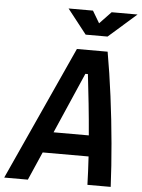

<svg xmlns="http://www.w3.org/2000/svg" viewBox="-88 -945 733 991"><g transform="rotate(5 279.0 -449.0)"><path d="M-28.3 0 287.6 -693.8H446.8Q465.8 -587.4 481.4 -466.8Q497.1 -346.2 507.8 -225.8Q518.6 -105.5 523.4 0H402.8Q401.9 -33.7 400.1 -70.8Q398.4 -107.9 396 -146.5H158.2L94.2 0ZM205.1 -254.9H387.7Q380.9 -337.4 372.3 -418.7Q363.8 -500 355.5 -569.8H342.3ZM326.2 -771.5 226.6 -898.4H353L390.1 -835.9L449.7 -898.4H584L439.5 -771.5Z"/></g></svg>

Font: Cascadia Code PL SemiBold
Style: Italic
Weight: 600
Italic angle: -10°
Monospace: yes
Designer: Aaron Bell
Foundry: Saja Typeworks
Version: Version 2404.023; ttfautohint (v1.8.4)